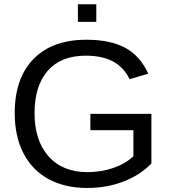

<svg xmlns="http://www.w3.org/2000/svg" viewBox="-20 -888 818 917"><path d="M50.3 -347.2C50.3 -274.3 64 -210.9 91.6 -157C119.1 -103.1 158.9 -61.8 210.9 -33.2C263 -4.6 325 9.8 397 9.8C458.8 9.8 516.2 -0.4 569.1 -20.8C622 -41.1 666.7 -69.8 703.1 -106.9V-344.2H411.6V-266.1H617.2V-142.1C593.1 -118.7 561.6 -100.1 522.7 -86.4C483.8 -72.8 441.9 -65.9 397 -65.9C318.2 -65.9 256.5 -91.1 211.9 -141.4C167.3 -191.7 145 -260.3 145 -347.2C145 -434.4 166 -502 208 -550C250 -598.1 310.7 -622.1 390.1 -622.1C441.2 -622.1 484 -613.1 518.3 -595.2C552.7 -577.3 579.6 -548.8 599.1 -509.8L688 -536.1C662.3 -592.8 625.7 -634 578.1 -659.7C530.6 -685.4 468.8 -698.2 392.6 -698.2C284.2 -698.2 200 -667.6 140.1 -606.4C80.2 -545.2 50.3 -458.8 50.3 -347.2ZM352.1 -783.7H439.9V-867.7H352.1Z"/></svg>

Font: Arimo
Style: Regular
Weight: 400
Designer: Steve Matteson
Foundry: Monotype Imaging Inc.
Version: Version 1.32